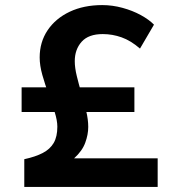

<svg xmlns="http://www.w3.org/2000/svg" viewBox="-20 -735 688 755"><path d="M75.5 0V-109Q119.5 -118.5 148.2 -133.5Q177 -148.5 191.2 -173Q205.5 -197.5 205.5 -237Q205.5 -261 195 -294.5Q184.5 -328 170.8 -365.5Q157 -403 146.5 -440.2Q136 -477.5 136 -509Q136 -569.5 167.2 -616Q198.5 -662.5 254 -688.8Q309.5 -715 382 -715Q422 -715 461.5 -704.2Q501 -693.5 533.5 -675.8Q566 -658 585.5 -638L530.5 -544Q494 -575.5 458 -588.2Q422 -601 384 -601Q328 -601 301 -570.8Q274 -540.5 274 -494.5Q274 -468.5 282 -435.8Q290 -403 300.5 -367.5Q311 -332 319 -298.2Q327 -264.5 327 -236Q327 -206 315.2 -173.8Q303.5 -141.5 271.5 -112.5H600V0ZM65 -294.5V-391.5H508.5V-294.5Z"/></svg>

Font: Geologica Thin Roman SemiBold
Style: Regular
Weight: 600
Version: Version 1.010;gftools[0.9.28]